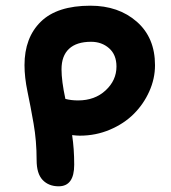

<svg xmlns="http://www.w3.org/2000/svg" viewBox="-20 -717 608 681"><path d="M188 -56.2Q152.8 -56.2 131.3 -78.6Q109.9 -101.1 109.9 -148.9Q109.9 -217.3 99.1 -278.8Q88.4 -340.3 77.6 -391.6Q66.9 -442.9 66.9 -485.8Q66.9 -583.5 124.8 -640.1Q182.6 -696.8 300.8 -696.8Q400.4 -696.8 465.1 -640.1Q529.8 -583.5 529.8 -485.8Q529.8 -438 509.5 -392.8Q489.3 -347.7 454.6 -313Q419.9 -278.3 369.9 -257.1Q319.8 -235.8 263.2 -235.8Q253.4 -235.8 235.8 -237.8Q243.2 -189.5 243.2 -132.8Q243.2 -56.2 188 -56.2ZM198.2 -471.2Q198.2 -429.7 211.9 -366.2Q232.4 -360.8 256.8 -360.8Q316.4 -360.8 354.7 -396.5Q393.1 -432.1 393.1 -481Q393.1 -522.9 366.9 -545.9Q340.8 -568.8 303.2 -568.8Q251.5 -568.8 224.9 -543.9Q198.2 -519 198.2 -471.2Z"/></svg>

Font: Shantell Sans Irregular Bouncy
Style: Regular
Weight: 600
Designer: Stephen Nixon, Anya Danilova, Shantell Martin
Foundry: Arrow Type
Version: Version 1.006;[9816181b4]